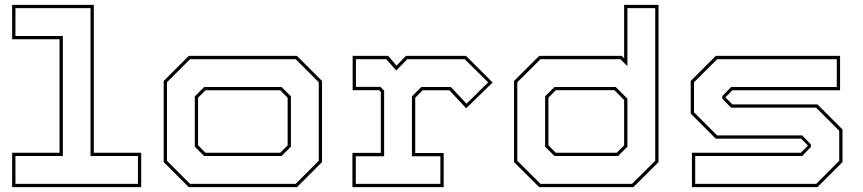

<svg xmlns="http://www.w3.org/2000/svg" viewBox="-20 -770 3549 790"><path d="M30 0V-141.5H225V-608.5H30V-750H366V-141.5H561V0ZM43.5 -13.5H547.5V-128H352.5V-736.5H43.5V-622H238.5V-128H43.5Z M756.5 0 653.5 -103V-437L756.5 -540H1202L1305 -437V-103L1202 0ZM762 -13.5H1196.5L1291.5 -108.5V-431.5L1196.5 -526.5H762L667 -431.5V-108.5ZM820 -128 781.5 -166.5V-373.5L820 -412H1138.5L1177 -373.5V-166.5L1138.5 -128ZM825.5 -141.5H1133L1163.5 -172V-368L1133 -398.5H825.5L795 -368V-172Z M1430 0V-141H1547V-391.5L1539.5 -399H1431V-540H1577.5L1611.5 -500L1650 -540H1897.5L2007 -430.5L1898 -324.5L1829 -398.5H1719L1688.5 -368V-140.5H1805.5V0ZM1444 -13.5H1792V-127H1675V-373.5L1713.5 -412H1835L1899.5 -343.5L1988.5 -431L1892 -526.5H1655.5L1610.5 -480L1569 -526.5H1444.5V-412.5H1545.5L1560.5 -397V-127H1444Z M2586 0H2198.5L2095 -103V-437L2198.5 -540H2538L2548 -530.5V-750H2689.5V-103ZM2580.5 -13.5 2676 -108.5V-736.5H2561.5V-498L2532.5 -526.5H2204L2108.5 -431.5V-108.5L2204 -13.5ZM2523 -128H2261.5L2223 -166.5V-374L2261.5 -412H2513.5L2561.5 -364V-166.5ZM2517.5 -141.5 2548 -172V-358.5L2508 -399H2267L2236.5 -368V-172L2267 -141.5Z M2827 0V-141.5H3275L3304.5 -171L3276 -199.5H2925L2822 -302.5V-437L2925 -540H3436.5V-398.5H2993.5L2964.5 -369.5L2993.5 -340.5H3343.5L3446.5 -237.5V-103L3343.5 0ZM2840.5 -13.5H3338.5L3433 -108.5V-232L3338 -327H2988L2952 -364V-374.5L2988 -412H3423V-526.5H2931L2835.5 -431.5V-308L2930.5 -213H3280.5L3316.5 -175.5V-165.5L3280.5 -128H2840.5Z"/></svg>

Font: Tourney Expanded Thin
Style: Regular
Weight: 100
Width: 7
Designer: Tyler Finck
Foundry: Etcetera Type Co
Version: Version 1.010; ttfautohint (v1.8.3)